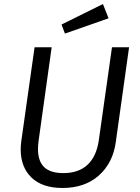

<svg xmlns="http://www.w3.org/2000/svg" viewBox="-20 -923 694 955"><path d="M556 -217Q542 -113 472 -50.5Q402 12 291 12Q190 12 136.5 -40Q83 -92 83 -179Q83 -200 86 -222L152 -688H237L172 -223Q169 -201 169 -181Q169 -121 200 -91.5Q231 -62 295 -62Q372 -62 416.5 -104.5Q461 -147 472 -229L537 -688H622ZM492 -903 520 -832 303 -756 286 -801Z"/></svg>

Font: Fira Sans TEST Book
Style: Italic
Weight: 350
Italic angle: -8°
Designer: Carrois Corporate & Edenspiekermann AG
Foundry: Carrois Corporate GbR & Edenspiekermann AG
Version: Version 4.201